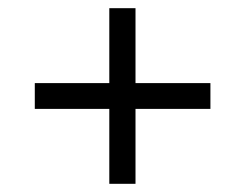

<svg xmlns="http://www.w3.org/2000/svg" viewBox="-20 -592 599 469"><path d="M247 -143H311V-326H494V-389H311V-572H247V-389H65V-326H247Z"/></svg>

Font: Noto Naskh Arabic UI Medium
Style: Regular
Weight: 500
Designer: Monotype Design Team, David Williams, Mohamad Dakak and Nizar Qandah
Foundry: Monotype Imaging Inc.
Version: Version 2.014